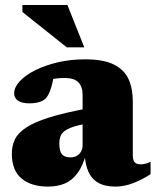

<svg xmlns="http://www.w3.org/2000/svg" viewBox="-20 -710 605 746"><path d="M319 -288.5V-230Q284 -224 262.5 -216.5Q241 -209 229.8 -200Q218.5 -191 214.5 -179.5Q210.5 -168 210.5 -153.5Q210.5 -123 220.5 -110.8Q230.5 -98.5 254 -98.5Q268 -98.5 278.8 -104.8Q289.5 -111 295.2 -121.8Q301 -132.5 301 -146V-340.5Q301 -372.5 284.8 -389.8Q268.5 -407 232.5 -407Q214 -407 199.8 -405.2Q185.5 -403.5 175.5 -401L193.5 -442Q189 -411.5 184.5 -391.8Q180 -372 175.5 -359.5Q171 -347 165 -337.5Q157 -323 139.2 -315.8Q121.5 -308.5 94.5 -308.5Q65 -308.5 50 -318.8Q35 -329 35 -347.5Q35 -370.5 56.5 -394Q78 -417.5 116.2 -436.8Q154.5 -456 204.2 -467.8Q254 -479.5 311 -479.5Q382.5 -479.5 423 -459Q463.5 -438.5 479.8 -401.8Q496 -365 496 -316V-105Q496 -93 499.5 -85.5Q503 -78 509.5 -74.8Q516 -71.5 526 -71.5Q534 -71.5 543.5 -73.5Q553 -75.5 565 -81.5V-33.5Q534.5 -13 498.8 1Q463 15 428.5 15Q387.5 15 361.8 0.2Q336 -14.5 323.5 -42.8Q311 -71 309 -111.5L315.5 -114.5Q302.5 -67 282 -38.5Q261.5 -10 233 2.5Q204.5 15 166.5 15Q102 15 64 -16.2Q26 -47.5 26 -113Q26 -143.5 37.8 -168.2Q49.5 -193 81 -214Q112.5 -235 170 -253.2Q227.5 -271.5 319 -288.5ZM307.5 -526H239.5L67 -663.5V-690.5H242Z"/></svg>

Font: Newsreader ExtraBold
Style: Regular
Weight: 800
Designer: Hugues Gentile
Foundry: Production Type
Version: Version 1.003